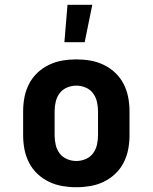

<svg xmlns="http://www.w3.org/2000/svg" viewBox="-20 -777 640 805"><path d="M300 8Q270 8 241 3Q212 -2 185 -15Q158 -28 136.5 -48.5Q115 -69 101.5 -95.5Q88 -122 82.5 -151Q77 -180 77 -210V-310Q77 -340 82.5 -369Q88 -398 101.5 -424.5Q115 -451 136.5 -471.5Q158 -492 185 -505Q212 -518 241 -523Q270 -528 300 -528Q330 -528 359 -523Q388 -518 415 -505Q442 -492 463.5 -471.5Q485 -451 498.5 -424.5Q512 -398 517.5 -369Q523 -340 523 -310V-210Q523 -180 517.5 -151Q512 -122 498.5 -95.5Q485 -69 463.5 -48.5Q442 -28 415 -15Q388 -2 359 3Q330 8 300 8ZM300 -102Q320 -102 339 -110Q358 -118 370 -134Q382 -150 386.5 -170Q391 -190 391 -210V-310Q391 -330 386.5 -350Q382 -370 370 -386Q358 -402 339 -410Q320 -418 300 -418Q280 -418 261 -410Q242 -402 230 -386Q218 -370 213.5 -350Q209 -330 209 -310V-210Q209 -190 213.5 -170Q218 -150 230 -134Q242 -118 261 -110Q280 -102 300 -102ZM250 -600 263 -757H367L335 -600Z"/></svg>

Font: Iosevka Etoile Extrabold
Style: Regular
Weight: 800
Designer: Belleve Invis
Foundry: Belleve Invis
Version: Version 22.1.2; ttfautohint (v1.8.4)